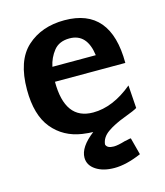

<svg xmlns="http://www.w3.org/2000/svg" viewBox="-103 -565 707 825"><g transform="rotate(-15 251.0 -152.5)"><path d="M28 -240Q28 -369 93 -428Q158 -487 260 -487Q466 -487 466 -242H153Q153 -72 278 -72Q366 -72 454 -145L461 -43Q449 -35 402 -17.5Q355 0 324.5 21.5Q294 43 291 74Q296 92 326 92Q344 92 377 82H376Q381 82 390 79.5Q399 77 405 77L425 153Q358 182 305 182Q255 182 223 161Q191 140 191 106Q191 59 256 9Q239 9 209 5Q127 -7 77.5 -67Q28 -127 28 -240ZM159 -307H352Q339 -406 261 -406Q215 -406 191 -376Q167 -346 159 -307Z"/></g></svg>

Font: Coval
Style: ExtraBold
Weight: 800
Foundry: Context Ltd
Version: Version 001.000